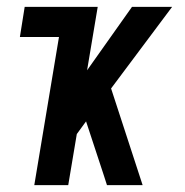

<svg xmlns="http://www.w3.org/2000/svg" viewBox="-20 -540 540 560"><path d="M80 0 152 -432H38L52 -520H265L234 -335L365 -520H482L304 -282L396 0H292L283 -28L231 -186L204 -149L179 0Z"/></svg>

Font: Iosevka SS04 Semibold Oblique
Style: Regular
Weight: 600
Italic angle: -9°
Monospace: yes
Designer: Belleve Invis
Foundry: Belleve Invis
Version: Version 19.0.0; ttfautohint (v1.8.4)